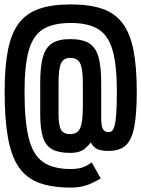

<svg xmlns="http://www.w3.org/2000/svg" viewBox="-20 -835 640 869"><path d="M300 14Q215 14 157 -7.5Q99 -29 65 -78.5Q31 -128 16 -212Q1 -296 1 -420Q1 -533 16 -608.5Q31 -684 65 -729.5Q99 -775 157 -795Q215 -815 300 -815Q386 -815 443.5 -795Q501 -775 535 -729.5Q569 -684 584 -608.5Q599 -533 599 -420Q599 -319 587.5 -260Q576 -201 548.5 -176.5Q521 -152 472 -152Q438 -152 420.5 -160Q403 -168 391 -190Q369 -163 349.5 -153Q330 -143 298 -143Q246 -143 216.5 -159Q187 -175 174.5 -213.5Q162 -252 162 -319V-459Q162 -535 174.5 -578Q187 -621 216.5 -639.5Q246 -658 298 -658Q352 -658 382.5 -639.5Q413 -621 425.5 -578Q438 -535 438 -459V-302Q438 -265 445.5 -251Q453 -237 472 -237Q487 -237 494.5 -254Q502 -271 505.5 -311Q509 -351 509 -420Q509 -538 490 -606Q471 -674 425.5 -702.5Q380 -731 300 -731Q220 -731 174.5 -702.5Q129 -674 110 -606Q91 -538 91 -420Q91 -287 110 -210.5Q129 -134 174.5 -102Q220 -70 300 -70Q330 -70 351 -76.5Q372 -83 395 -100L436 -27Q396 -4 367 5Q338 14 300 14ZM298 -228Q330 -228 342.5 -254.5Q355 -281 355 -352V-459Q355 -525 342.5 -549Q330 -573 298 -573Q268 -573 256.5 -549Q245 -525 245 -459V-319Q245 -267 256.5 -247.5Q268 -228 298 -228Z"/></svg>

Font: Victor Mono SemiBold
Style: Regular
Weight: 600
Monospace: yes
Designer: Rune Bjørnerås
Version: Version 1.561;gftools[0.9.30]